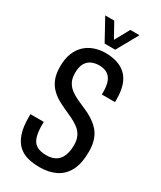

<svg xmlns="http://www.w3.org/2000/svg" viewBox="-220 -947 865 1034"><g transform="rotate(30 212.5 -430.5)"><path d="M214 12Q173 12 139 3Q105 -6 80.5 -29Q56 -52 42.5 -91.5Q29 -131 29 -193Q29 -198 29 -202.5Q29 -207 29 -211H112Q112 -206 112 -201Q112 -196 112 -191Q112 -145 121.5 -116.5Q131 -88 153.5 -75Q176 -62 213 -62Q233 -62 249 -66.5Q265 -71 277.5 -80.5Q290 -90 298.5 -104.5Q307 -119 311.5 -139Q316 -159 316 -185Q316 -217 304.5 -239.5Q293 -262 273 -277Q253 -292 228.5 -304Q204 -316 177.5 -327.5Q151 -339 126.5 -353.5Q102 -368 82 -389Q62 -410 50.5 -440Q39 -470 39 -514Q39 -562 53 -597Q67 -632 91.5 -654.5Q116 -677 148 -688Q180 -699 215 -699Q256 -699 288.5 -688.5Q321 -678 344 -656Q367 -634 379 -598.5Q391 -563 391 -512V-495H309V-513Q309 -548 300 -573Q291 -598 271 -611Q251 -624 218 -624Q193 -624 172 -614.5Q151 -605 138.5 -583Q126 -561 126 -523Q126 -491 137.5 -469Q149 -447 169 -432Q189 -417 213.5 -405.5Q238 -394 264.5 -383Q291 -372 315 -357Q339 -342 359.5 -321Q380 -300 391.5 -268.5Q403 -237 403 -193Q403 -119 379 -74Q355 -29 312.5 -8.5Q270 12 214 12ZM112 -873H168L236 -751H201L268 -873H325L251 -740H185Z"/></g></svg>

Font: Archivo ExtraCondensed
Style: Regular
Weight: 400
Width: 2
Designer: Hector Gatti
Foundry: Omnibus-Type
Version: Version 2.001